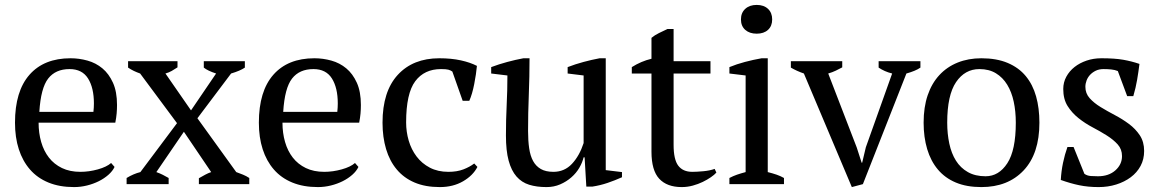

<svg xmlns="http://www.w3.org/2000/svg" viewBox="-20 -749 4722 781"><path d="M446 -70Q438 -53 421 -38Q404 -23 382 -12Q360 -1 334 5.5Q308 12 281 12Q222 12 177 -6.5Q132 -25 102 -59.5Q72 -94 56.5 -142Q41 -190 41 -250Q41 -378 100 -445Q159 -512 267 -512Q302 -512 336 -502.5Q370 -493 396.5 -471Q423 -449 439.5 -412.5Q456 -376 456 -322Q456 -305 454.5 -287.5Q453 -270 449 -250H137Q137 -208 147.5 -171.5Q158 -135 179 -108Q200 -81 232 -65.5Q264 -50 307 -50Q342 -50 378 -60Q414 -70 432 -86ZM263 -468Q206 -468 176 -429.5Q146 -391 140 -294H360Q361 -303 361.5 -311.5Q362 -320 362 -328Q362 -392 338 -430Q314 -468 263 -468Z M783 -268 941 -49Q955 -44 968.5 -38.5Q982 -33 994 -25V0H789V-24Q803 -32 815 -38.5Q827 -45 839 -49L728 -213L616 -49Q630 -44 642 -38Q654 -32 666 -25V0H495V-25Q523 -42 551 -49L700 -248L550 -450Q536 -455 524.5 -460.5Q513 -466 501 -474V-500H702V-475Q690 -467 678.5 -460.5Q667 -454 653 -450L757 -300L859 -450Q825 -461 809 -474V-500H976V-474Q957 -461 920 -450Z M1438 -70Q1430 -53 1413 -38Q1396 -23 1374 -12Q1352 -1 1326 5.5Q1300 12 1273 12Q1214 12 1169 -6.5Q1124 -25 1094 -59.5Q1064 -94 1048.5 -142Q1033 -190 1033 -250Q1033 -378 1092 -445Q1151 -512 1259 -512Q1294 -512 1328 -502.5Q1362 -493 1388.5 -471Q1415 -449 1431.5 -412.5Q1448 -376 1448 -322Q1448 -305 1446.5 -287.5Q1445 -270 1441 -250H1129Q1129 -208 1139.5 -171.5Q1150 -135 1171 -108Q1192 -81 1224 -65.5Q1256 -50 1299 -50Q1334 -50 1370 -60Q1406 -70 1424 -86ZM1255 -468Q1198 -468 1168 -429.5Q1138 -391 1132 -294H1352Q1353 -303 1353.5 -311.5Q1354 -320 1354 -328Q1354 -392 1330 -430Q1306 -468 1255 -468Z M1922 -70Q1904 -35 1863.5 -11.5Q1823 12 1769 12Q1710 12 1666.5 -6.5Q1623 -25 1594 -59.5Q1565 -94 1550.5 -142.5Q1536 -191 1536 -250Q1536 -377 1598 -444.5Q1660 -512 1767 -512Q1816 -512 1854.5 -503.5Q1893 -495 1920 -481Q1917 -448 1909 -407Q1901 -366 1889 -339H1862L1820 -458Q1813 -463 1804 -465.5Q1795 -468 1774 -468Q1706 -468 1669 -418.5Q1632 -369 1632 -251Q1632 -213 1642.5 -177Q1653 -141 1674.5 -112.5Q1696 -84 1728.5 -67Q1761 -50 1804 -50Q1839 -50 1865 -60Q1891 -70 1909 -84Z M2038 -198Q2038 -261 2041 -321.5Q2044 -382 2044 -442L1978 -450V-476Q2010 -488 2043.5 -497Q2077 -506 2109 -512H2134Q2134 -437 2131 -363Q2128 -289 2128 -216Q2128 -177 2132.5 -146Q2137 -115 2148.5 -94Q2160 -73 2180 -61.5Q2200 -50 2231 -50Q2276 -50 2306.5 -82.5Q2337 -115 2354 -167V-442L2289 -450V-476Q2320 -488 2353.5 -497Q2387 -506 2419 -512H2444V-57L2510 -49V-28Q2481 -15 2451.5 -5Q2422 5 2390 10H2365L2358 -109H2354Q2349 -88 2336.5 -66.5Q2324 -45 2304 -27.5Q2284 -10 2258.5 1Q2233 12 2203 12Q2163 12 2132.5 2.5Q2102 -7 2081 -31Q2060 -55 2049 -95.5Q2038 -136 2038 -198Z M2550 -476Q2588 -500 2630 -510V-595Q2643 -606 2660.5 -614.5Q2678 -623 2695 -631H2720V-500H2870V-450H2720V-160Q2720 -100 2739 -75Q2758 -50 2796 -50Q2814 -50 2841 -52.5Q2868 -55 2887 -62L2894 -47Q2886 -38 2871.5 -28Q2857 -18 2838.5 -9Q2820 0 2798 6Q2776 12 2753 12Q2693 12 2661.5 -22Q2630 -56 2630 -132V-450H2550Z M2947 0ZM3169 0H2947V-25Q2962 -33 2978 -38.5Q2994 -44 3013 -49V-442L2947 -450V-476Q2976 -488 3010 -497Q3044 -506 3078 -512H3103V-49Q3123 -44 3139 -38.5Q3155 -33 3169 -25ZM2994 -670Q2994 -697 3011.5 -713Q3029 -729 3058 -729Q3087 -729 3104 -713Q3121 -697 3121 -670Q3121 -643 3104 -627.5Q3087 -612 3058 -612Q3029 -612 3011.5 -627.5Q2994 -643 2994 -670Z M3445 12 3250 -450Q3221 -460 3197 -474V-500H3406V-475Q3393 -468 3379.5 -461.5Q3366 -455 3349 -450L3465 -149L3485 -87H3487L3502 -150L3609 -450Q3593 -454 3579.5 -460Q3566 -466 3554 -474V-500H3724V-474Q3714 -467 3699.5 -461Q3685 -455 3667 -450L3490 0Z M3737 -250Q3737 -313 3753.5 -361.5Q3770 -410 3801 -443.5Q3832 -477 3875.5 -494.5Q3919 -512 3972 -512Q4034 -512 4079 -493Q4124 -474 4152.5 -439.5Q4181 -405 4194.5 -357Q4208 -309 4208 -250Q4208 -124 4144 -56Q4080 12 3972 12Q3912 12 3868 -6.5Q3824 -25 3795 -59.5Q3766 -94 3751.5 -142.5Q3737 -191 3737 -250ZM3833 -250Q3833 -205 3841.5 -165Q3850 -125 3868.5 -95.5Q3887 -66 3917 -49Q3947 -32 3989 -32Q4043 -32 4077.5 -85Q4112 -138 4112 -250Q4112 -296 4103.5 -335.5Q4095 -375 4077 -404.5Q4059 -434 4031 -451Q4003 -468 3964 -468Q3905 -468 3869 -415Q3833 -362 3833 -250Z M4544 -114Q4544 -142 4526.5 -161.5Q4509 -181 4482 -198Q4455 -215 4424.5 -231Q4394 -247 4367 -268.5Q4340 -290 4322.5 -318Q4305 -346 4305 -387Q4305 -414 4317.5 -437Q4330 -460 4351 -476.5Q4372 -493 4400 -502.5Q4428 -512 4460 -512Q4514 -512 4548.5 -506Q4583 -500 4615 -489Q4611 -457 4605.5 -424.5Q4600 -392 4590 -358H4565L4527 -460Q4515 -465 4500 -466.5Q4485 -468 4469 -468Q4451 -468 4437.5 -461.5Q4424 -455 4414.5 -445Q4405 -435 4400 -422Q4395 -409 4395 -396Q4395 -369 4412.5 -349.5Q4430 -330 4457 -313.5Q4484 -297 4514.5 -281Q4545 -265 4572 -245Q4599 -225 4616.5 -198.5Q4634 -172 4634 -135Q4634 -101 4619.5 -74Q4605 -47 4579.5 -28Q4554 -9 4520.5 1.5Q4487 12 4449 12Q4406 12 4370 4.5Q4334 -3 4295 -17Q4297 -53 4304 -86.5Q4311 -120 4322 -151H4347L4391 -42Q4402 -34 4417.5 -33Q4433 -32 4446 -32Q4490 -32 4517 -56Q4544 -80 4544 -114Z"/></svg>

Font: PT Serif
Style: Regular
Weight: 400
Designer: A.Korolkova, O.Umpeleva, V.Yefimov
Foundry: ParaType Ltd
Version: Version 1.000W OFL; ttfautohint (v1.6)